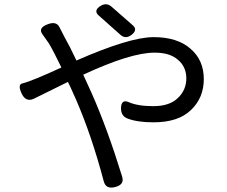

<svg xmlns="http://www.w3.org/2000/svg" viewBox="-20 -816 1040 879"><path d="M583 -657Q555 -635 531 -657L432 -745Q408 -766 436 -786Q465 -807 490 -786L587 -701Q612 -680 583 -657ZM291 -441Q223 -407 135 -364Q98 -347 79 -388Q60 -429 82 -434Q127 -445 261 -507Q225 -582 204 -617L173 -661Q155 -688 196 -704Q237 -721 252 -692L275 -647Q298 -607 330 -539Q574 -646 683 -646Q792 -646 852 -593Q913 -541 913 -454Q913 -368 854 -312Q796 -256 683 -256Q609 -256 565 -273Q533 -284 534 -323Q536 -362 568 -349Q609 -330 682 -330Q756 -330 794 -367Q833 -404 833 -457Q833 -510 795 -542Q758 -575 688 -575Q578 -575 361 -474Q387 -418 399 -391Q472 -226 539 -8Q551 29 508 40Q465 52 455 14Q400 -194 329 -358Q299 -426 291 -441Z"/></svg>

Font: Swei Gothic CJK TC Regular
Style: Regular
Weight: 400
Version: Version 2.129